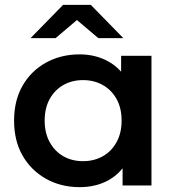

<svg xmlns="http://www.w3.org/2000/svg" viewBox="-20 -764 726 791"><path d="M308 7Q231 7 169.5 -27.5Q108 -62 73 -123Q38 -184 38 -267Q38 -350 73 -411Q108 -472 169.5 -506Q231 -540 308 -540Q374 -540 427 -510.5Q480 -481 511.5 -421Q543 -361 543 -267Q543 -174 512.5 -113.5Q482 -53 429.5 -23Q377 7 308 7ZM322 -100Q367 -100 403 -120Q439 -140 460 -178Q481 -216 481 -267Q481 -319 460 -356.5Q439 -394 403 -414Q367 -434 322 -434Q277 -434 241.5 -414Q206 -394 185 -356.5Q164 -319 164 -267Q164 -216 185 -178Q206 -140 241.5 -120Q277 -100 322 -100ZM485 0V-126L489 -268L479 -410V-534H604V0ZM106 -607 240 -744H354L488 -607H385L249 -722H345L209 -607Z"/></svg>

Font: MOST Montserrat SemiBold
Style: Regular
Weight: 600
Designer: Julieta Ulanovsky
Foundry: Julieta Ulanovsky
Version: Version 8.000;March 11, 2024;FontCreator 15.0.0.2926 64-bit